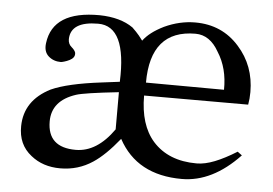

<svg xmlns="http://www.w3.org/2000/svg" viewBox="-41 -518 837 588"><g transform="rotate(5 377.5 -223.5)"><path d="M720 -227.4H400Q400 -137.1 443.4 -88Q491.4 -34.3 578.3 -34.3Q603.4 -34.3 633.7 -46.3Q664 -58.3 700.6 -81.1L714.3 -70.9Q630.9 17.1 537.1 17.1Q398.9 17.1 341.7 -89.1Q299.4 -36.6 262.9 -12.6Q218.3 17.1 163.4 17.1Q109.7 17.1 73.1 -12.6Q32 -44.6 33.1 -101.7Q34.3 -180.6 113.1 -220.6Q163.4 -243.4 267.4 -256L322.3 -262.9Q329.1 -434.3 241.1 -434.3Q156.6 -434.3 155.4 -379.4Q155.4 -364.6 165.7 -356Q176 -347.4 178.3 -339.4Q179.4 -331.4 175.4 -325.7Q171.4 -320 163.4 -316Q155.4 -312 147.4 -309.7Q139.4 -307.4 137.1 -307.4Q114.3 -307.4 98.9 -321.1Q83.4 -334.9 86.9 -361.1Q99.4 -461.7 243.4 -460.6Q307.4 -459.4 346.3 -432Q349.7 -428.6 358.3 -420Q366.9 -411.4 379.4 -394.3Q389.7 -408 404.6 -419.4Q419.4 -430.9 442.3 -442.3Q489.1 -464 537.1 -464Q619.4 -464 672 -404.6Q723.4 -347.4 723.4 -266.3Q723.4 -245.7 720 -227.4ZM642.3 -266.3Q643.4 -332.6 612.6 -380.6Q585.1 -429.7 540.6 -429.7Q402.3 -429.7 402.3 -267.4ZM322.3 -116.6V-230.9Q216 -219.4 192 -211.4Q118.9 -187.4 118.9 -123.4Q118.9 -43.4 205.7 -43.4Q270.9 -43.4 322.3 -116.6Z"/></g></svg>

Font: t
Style: Regular
Weight: 400
Designer: Takis Katsoulidis and George D. Matthiopoulos
Foundry: Takis Katsoulidis and George D. Matthiopoulos
Version: Version 1.0 ; ttfautohint (v1.8.1)